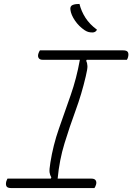

<svg xmlns="http://www.w3.org/2000/svg" viewBox="-20 -956 673 976"><path d="M460 0H37Q18 0 13 -9Q8 -18 12 -34Q13 -38 15 -41.5Q17 -45 18 -48H238L241 -54Q234 -66 232 -79.5Q230 -93 236 -129Q250 -218 279.5 -302Q309 -386 339 -471.5Q369 -557 386 -652H198Q182 -652 176.5 -661Q171 -670 175 -683Q178 -693 183 -700H606Q625 -700 630 -691Q635 -682 631 -666Q630 -662 628.5 -658.5Q627 -655 625 -652H421L418 -647Q424 -635 424.5 -620Q425 -605 416 -568Q395 -478 364.5 -395Q334 -312 308 -227.5Q282 -143 273 -48H445Q461 -48 466.5 -39Q472 -30 468 -17Q465 -7 460 0ZM384 -936Q393 -899 414.5 -865.5Q436 -832 473 -805Q466 -791 450 -791Q440 -791 431 -793Q422 -795 411 -802Q381 -822 361 -851.5Q341 -881 338 -906Q335 -925 350 -931Q358 -934 366.5 -935Q375 -936 384 -936Z"/></svg>

Font: Recursive Mn Csl St Lt
Style: Italic
Weight: 300
Italic angle: -15°
Monospace: yes
Version: Version 1.079;hotconv 1.0.112;makeotfexe 2.5.65598; ttfautoh